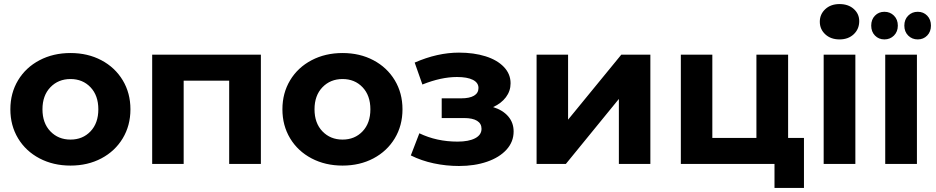

<svg xmlns="http://www.w3.org/2000/svg" viewBox="-20 -807 4606 945"><path d="M31 -269Q31 -349 69 -412Q107 -475 174.5 -510.5Q242 -546 327 -546Q412 -546 479 -510.5Q546 -475 584 -412Q622 -349 622 -269Q622 -189 584 -126Q546 -63 479 -27.5Q412 8 327 8Q242 8 174.5 -27.5Q107 -63 69 -126Q31 -189 31 -269ZM464 -269Q464 -337 425.5 -377.5Q387 -418 327 -418Q267 -418 228 -377.5Q189 -337 189 -269Q189 -201 228 -160.5Q267 -120 327 -120Q387 -120 425.5 -160.5Q464 -201 464 -269Z M1264 -538V0H1108V-410H884V0H729V-538Z M1370 -269Q1370 -349 1408 -412Q1446 -475 1513.5 -510.5Q1581 -546 1666 -546Q1751 -546 1818 -510.5Q1885 -475 1923 -412Q1961 -349 1961 -269Q1961 -189 1923 -126Q1885 -63 1818 -27.5Q1751 8 1666 8Q1581 8 1513.5 -27.5Q1446 -63 1408 -126Q1370 -189 1370 -269ZM1803 -269Q1803 -337 1764.5 -377.5Q1726 -418 1666 -418Q1606 -418 1567 -377.5Q1528 -337 1528 -269Q1528 -201 1567 -160.5Q1606 -120 1666 -120Q1726 -120 1764.5 -160.5Q1803 -201 1803 -269Z M2508 -160Q2508 -109 2473 -70.5Q2438 -32 2377 -11Q2316 10 2239 10Q2176 10 2115 -3Q2054 -16 2002 -42L2044 -151Q2129 -110 2232 -110Q2287 -110 2318.5 -126.5Q2350 -143 2350 -173Q2350 -199 2328 -212.5Q2306 -226 2264 -226H2154V-323H2250Q2291 -323 2313 -336Q2335 -349 2335 -374Q2335 -400 2307.5 -414Q2280 -428 2229 -428Q2151 -428 2059 -391L2021 -499Q2133 -548 2239 -548Q2312 -548 2369.5 -530Q2427 -512 2460 -477.5Q2493 -443 2493 -397Q2493 -359 2470 -328.5Q2447 -298 2407 -280Q2455 -265 2481.5 -234Q2508 -203 2508 -160Z M2621 -538H2776V-218L3038 -538H3181V0H3026V-320L2765 0H2621Z M3937 -128V118H3792V0H3331V-538H3486V-128H3703V-538H3859V-128Z M4034 -538H4190V0H4034ZM4015 -700Q4015 -737 4042 -762Q4069 -787 4112 -787Q4155 -787 4182 -763Q4209 -739 4209 -703Q4209 -664 4182 -638.5Q4155 -613 4112 -613Q4069 -613 4042 -638Q4015 -663 4015 -700Z M4337 -538H4493V0H4337ZM4268 -681Q4268 -711 4286.5 -730Q4305 -749 4333 -749Q4361 -749 4380 -730Q4399 -711 4399 -681Q4399 -651 4380 -632Q4361 -613 4333 -613Q4305 -613 4286.5 -632Q4268 -651 4268 -681ZM4431 -681Q4431 -711 4450 -730Q4469 -749 4497 -749Q4525 -749 4543.5 -730Q4562 -711 4562 -681Q4562 -651 4543.5 -632Q4525 -613 4497 -613Q4469 -613 4450 -632Q4431 -651 4431 -681Z"/></svg>

Font: Montserrat-Bold
Style: Bold
Weight: 700
Version: Version 7.200